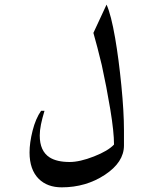

<svg xmlns="http://www.w3.org/2000/svg" viewBox="-20 -597 662 828"><path d="M471.7 26.4Q471.7 -28.3 455.6 -125.5Q439.5 -222.7 418.9 -316.4Q399.4 -397.5 382.8 -455.1L439.5 -577.1Q459 -534.2 476.6 -432.6Q492.2 -341.8 503.4 -228Q514.6 -114.3 514.6 -35.2V30.3Q514.6 102.5 432.6 156.7Q350.6 210.9 246.1 210.9Q184.6 210.9 147.5 174.8Q107.4 134.8 107.4 60.5Q107.4 18.6 120.6 -33.7Q133.8 -85.9 157.2 -119.1H171.9Q162.1 -86.9 156.7 -60.5Q151.4 -34.2 151.4 -12.7Q151.4 54.7 194.3 82Q225.6 101.6 280.3 101.6Q324.2 101.6 385.3 77.6Q446.3 53.7 471.7 26.4Z"/></svg>

Font: Thabit-Bold
Style: Bold
Weight: 700
Designer: Regenerated by Nadim Shaikli
Foundry: MAK Alagha
Version: 0.01